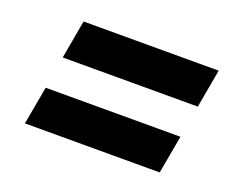

<svg xmlns="http://www.w3.org/2000/svg" viewBox="-68 -579 717 577"><g transform="rotate(20 291.0 -290.0)"><path d="M91 -341 113 -464H545L523 -341ZM52 -116 74 -238H505L483 -116Z"/></g></svg>

Font: DM Sans 28pt ExtraBold
Style: Italic
Weight: 800
Italic angle: -10°
Version: Version 4.004;gftools[0.9.30]